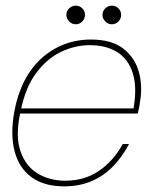

<svg xmlns="http://www.w3.org/2000/svg" viewBox="-20 -648 533 680"><path d="M207 12Q136 12 91.5 -20.5Q47 -53 31.5 -113Q16 -173 31 -254Q42 -314 66.5 -361.5Q91 -409 127 -441.5Q163 -474 207.5 -491Q252 -508 302 -508Q375 -508 416.5 -476Q458 -444 472 -392.5Q486 -341 475 -282Q474 -272 472 -264.5Q470 -257 468 -246H41L44 -264H453Q466 -340 450 -389.5Q434 -439 395 -463.5Q356 -488 298 -488Q246 -488 196.5 -464.5Q147 -441 109 -390.5Q71 -340 54 -259L52 -250Q34 -166 52.5 -112.5Q71 -59 113.5 -33.5Q156 -8 211 -8Q279 -8 330 -42.5Q381 -77 415 -138H437Q414 -94 381.5 -60Q349 -26 305.5 -7Q262 12 207 12ZM248 -562Q235 -562 225 -572Q215 -582 215 -595Q215 -609 225 -618.5Q235 -628 248 -628Q262 -628 271.5 -618.5Q281 -609 281 -595Q281 -582 271.5 -572Q262 -562 248 -562ZM376 -562Q363 -562 353 -572Q343 -582 343 -595Q343 -609 353 -618.5Q363 -628 376 -628Q390 -628 399.5 -618.5Q409 -609 409 -595Q409 -582 399.5 -572Q390 -562 376 -562Z"/></svg>

Font: DM Sans 36pt Thin
Style: Italic
Weight: 250
Italic angle: -10°
Designer: Colophon Foundry, Jonny Pinhorn
Foundry: Colophon Foundry
Version: Version 4.004;gftools[0.9.30]